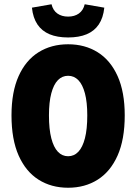

<svg xmlns="http://www.w3.org/2000/svg" viewBox="-20 -870 640 902"><path d="M300 12Q221 12 161 -26Q101 -64 67.5 -139.5Q34 -215 34 -328Q34 -438 67.5 -512.5Q101 -587 161 -624.5Q221 -662 300 -662Q379 -662 439 -624.5Q499 -587 532.5 -512.5Q566 -438 566 -328Q566 -215 532.5 -139.5Q499 -64 439 -26Q379 12 300 12ZM300 -136Q328 -136 348 -157Q368 -178 379 -220.5Q390 -263 390 -328Q390 -390 379 -431.5Q368 -473 348 -493.5Q328 -514 300 -514Q272 -514 252 -493.5Q232 -473 221 -431.5Q210 -390 210 -328Q210 -263 221 -220.5Q232 -178 252 -157Q272 -136 300 -136ZM300 -694Q249 -694 213 -709Q177 -724 156 -755Q135 -786 130 -834L222 -850Q229 -821 249.5 -806.5Q270 -792 300 -792Q330 -792 350.5 -806.5Q371 -821 378 -850L470 -834Q465 -786 444 -755Q423 -724 387 -709Q351 -694 300 -694Z"/></svg>

Font: Source Code Pro ExtraLight Black
Style: Regular
Weight: 900
Monospace: yes
Version: Version 1.018;hotconv 1.0.116;makeotfexe 2.5.65601